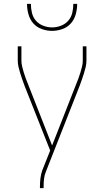

<svg xmlns="http://www.w3.org/2000/svg" viewBox="-20 -760 540 995"><path d="M187 215V208Q187 186 189.5 164.5Q192 143 199 123L240 20L107 -316Q101 -332 95.5 -348Q90 -364 85 -380Q80 -396 76 -412.5Q72 -429 72 -447V-520H91V-446Q91 -430 95 -414.5Q99 -399 103.5 -383.5Q108 -368 114 -352.5Q120 -337 126 -322L250 -6L374 -322Q380 -337 386 -352.5Q392 -368 396.5 -383.5Q401 -399 405 -414.5Q409 -430 409 -447V-520H428V-447Q428 -429 424 -412.5Q420 -396 415 -380Q410 -364 404.5 -348Q399 -332 393 -316L218 129Q210 148 208 168Q206 188 206 208V215ZM250 -600Q223 -600 196.5 -609.5Q170 -619 152.5 -639Q135 -659 127.5 -686Q120 -713 120 -740H140Q140 -717 145.5 -693.5Q151 -670 166.5 -652.5Q182 -635 204.5 -626.5Q227 -618 250 -618Q273 -618 295.5 -626.5Q318 -635 333.5 -652.5Q349 -670 354.5 -693.5Q360 -717 360 -740H380Q380 -713 372.5 -686Q365 -659 347.5 -639Q330 -619 303.5 -609.5Q277 -600 250 -600Z"/></svg>

Font: Iosevka Curly Thin
Style: Regular
Weight: 100
Monospace: yes
Designer: Belleve Invis
Foundry: Belleve Invis
Version: Version 22.1.2; ttfautohint (v1.8.4)